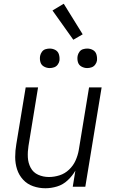

<svg xmlns="http://www.w3.org/2000/svg" viewBox="-20 -996 616 1024"><path d="M222 8Q253 8 284.5 -1.5Q316 -11 341 -34.5Q366 -58 382 -86L368 0H435L522 -530H455L400 -195Q395 -167 383 -140Q371 -113 348.5 -91.5Q326 -70 297.5 -61Q269 -52 241 -52Q210 -52 183.5 -64Q157 -76 143.5 -101.5Q130 -127 128.5 -157Q127 -187 132 -218L183 -530H117L67 -227Q61 -193 61 -158.5Q61 -124 71 -93Q81 -62 103 -38Q125 -14 156.5 -3Q188 8 222 8ZM445 -633Q457 -633 468.5 -637Q480 -641 487.5 -651Q495 -661 497 -672Q499 -689 494.5 -705Q490 -721 476 -729Q462 -737 445 -737Q434 -737 422.5 -733.5Q411 -730 403.5 -719.5Q396 -709 394 -698Q391 -681 395.5 -665Q400 -649 414.5 -641Q429 -633 445 -633ZM245 -633Q257 -633 268.5 -637Q280 -641 287.5 -651Q295 -661 297 -672Q299 -689 294.5 -705Q290 -721 276 -729Q262 -737 245 -737Q234 -737 222.5 -733.5Q211 -730 203.5 -719.5Q196 -709 194 -698Q191 -681 195.5 -665Q200 -649 214.5 -641Q229 -633 245 -633ZM371 -784 421 -813 320 -976 260 -940Z"/></svg>

Font: Iosevka Sparkle Light Oblique
Style: Regular
Weight: 300
Italic angle: -9°
Designer: Belleve Invis
Foundry: Belleve Invis
Version: Version 4.5.0; ttfautohint (v1.8.3)